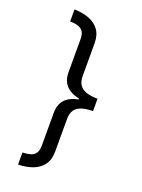

<svg xmlns="http://www.w3.org/2000/svg" viewBox="-170 -867 796 1078"><g transform="rotate(20 227.5 -328.5)"><path d="M374 -291Q334 -291 307 -282Q280 -273 266 -253.5Q252 -234 252 -201V-6Q252 44 229.5 74.5Q207 105 168.5 119.5Q130 134 81 135V63Q109 62 129 56Q149 50 159.5 34Q170 18 170 -13V-206Q170 -257 197 -286Q224 -315 276 -325V-330Q224 -341 197 -370.5Q170 -400 170 -450V-645Q170 -676 159.5 -691.5Q149 -707 129 -713.5Q109 -720 81 -720V-792Q130 -791 168.5 -776.5Q207 -762 229.5 -731.5Q252 -701 252 -651V-455Q252 -423 266 -403Q280 -383 307 -374Q334 -365 374 -365Z"/></g></svg>

Font: lsinhala05
Style: Book
Weight: 400
Designer: Jelle Bosma - Monotype Design Team
Foundry: Monotype Imaging Inc.
Version: Version 2.003